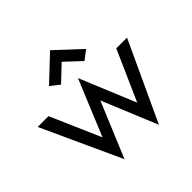

<svg xmlns="http://www.w3.org/2000/svg" viewBox="-173 -820 1013 1013"><g transform="rotate(-45 333.5 -313.5)"><path d="M81.1 -415.5 203.6 -134.8 333 -447.8 462.4 -134.8 586.9 -415.5H667L460.9 28.8L333 -280.8L204.1 28.8L0.5 -415.5ZM333 -655.8 472.2 -525.9 420.9 -486.8 333 -569.3 245.6 -486.3 195.3 -525.9Z"/></g></svg>

Font: NMS Futura Pro Book
Style: Regular
Weight: 400
Designer: Blend3rman
Version: Version 0.1